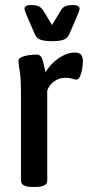

<svg xmlns="http://www.w3.org/2000/svg" viewBox="-20 -738 348 760"><path d="M109 2Q63 2 63 -23V-366Q63 -429 58 -457.5Q53 -486 53 -498Q53 -507 66.5 -512.5Q80 -518 97.5 -520Q115 -522 125 -522Q140 -522 146 -507.5Q152 -493 160 -452Q181 -487 213.5 -508.5Q246 -530 276 -530Q295 -530 301.5 -521Q308 -512 308 -494Q308 -480 305 -463.5Q302 -447 296.5 -435Q291 -423 283 -423Q275 -423 265.5 -426.5Q256 -430 238 -430Q214 -430 194.5 -416Q175 -402 167 -380V-23Q167 2 120 2ZM268 -718Q295 -718 295 -704Q295 -700 292 -691.5Q289 -683 285 -674L254 -602Q246 -585 229.5 -580Q213 -575 186 -575Q157 -575 141 -580.5Q125 -586 118 -602L87 -674Q83 -683 80 -691.5Q77 -700 77 -704Q77 -718 104 -718Q124 -718 134.5 -712.5Q145 -707 154 -692L186 -639L218 -692Q226 -707 236.5 -712.5Q247 -718 268 -718Z"/></svg>

Font: Asap Condensed Medium
Style: Regular
Weight: 500
Width: 3
Designer: Pablo Cosgaya
Foundry: Omnibus-Type
Version: Version 3.001; ttfautohint (v1.8.4.7-5d5b)